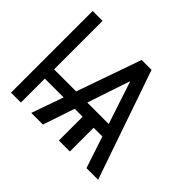

<svg xmlns="http://www.w3.org/2000/svg" viewBox="-153 -968 1209 1209"><g transform="rotate(45 451.5 -363.5)"><path d="M58.2 -727.3H146.3V-295.5H342.7L494.3 -727.3H582.4L833.8 0H730.1L660.2 -211.6H582.4V0H484.4V-211.6H413.4L342.3 0H238.6L313.6 -213.1H146.3V0H58.2ZM632.8 -295.5 538 -582.4 441.8 -295.5Z"/></g></svg>

Font: Inter P
Style: Regular
Weight: 400
Designer: Rasmus Andersson
Foundry: rsms
Version: Version 3.018;git-588b23468